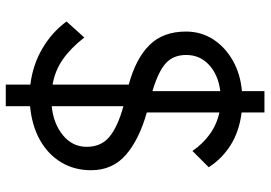

<svg xmlns="http://www.w3.org/2000/svg" viewBox="-152 -670 913 648"><g transform="rotate(90 304.0 -345.5)"><path d="M265 91V8Q199 0 144 -32Q89 -64 52 -114L106 -174Q142 -128 180 -101.5Q218 -75 265 -67V-324Q177 -348 131.5 -394Q86 -440 86 -517Q86 -568 112 -608.5Q138 -649 183.5 -675Q229 -701 287 -706V-782H359V-705Q423 -697 469 -668Q515 -639 544 -594L489 -539Q465 -574 432.5 -597.5Q400 -621 359 -630V-385Q451 -359 502.5 -314Q554 -269 554 -197Q554 -140 527 -95.5Q500 -51 451.5 -24Q403 3 338 9V91ZM165 -518Q165 -475 192.5 -449.5Q220 -424 287 -404V-633Q232 -626 198.5 -595Q165 -564 165 -518ZM475 -182Q475 -231 441 -259Q407 -287 338 -306V-64Q397 -70 436 -102Q475 -134 475 -182Z"/></g></svg>

Font: Lexend Deca Light
Style: Regular
Weight: 300
Designer: Bonnie Shaver-Troup, Thomas Jockin
Foundry: Lexend
Version: Version 1.008; ttfautohint (v1.8.4.7-5d5b)